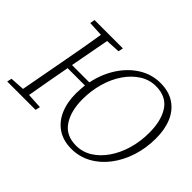

<svg xmlns="http://www.w3.org/2000/svg" viewBox="-137 -952 1230 1230"><g transform="rotate(45 478.5 -336.5)"><path d="M612 -21Q670 -21 719.5 -51.5Q769 -82 806.5 -136Q844 -190 865 -260.5Q886 -331 886 -412Q886 -522 842 -587.5Q798 -653 705 -653Q647 -653 597 -621.5Q547 -590 509.5 -535.5Q472 -481 451.5 -410Q431 -339 431 -261Q431 -154 475.5 -87.5Q520 -21 612 -21ZM605 15Q532 15 480.5 -19Q429 -53 402 -114.5Q375 -176 375 -257Q375 -277 376.5 -296Q378 -315 380 -334H223L219 -312Q206 -244 194 -175Q182 -106 170 -38L274 -32L267 0H10L17 -32L115 -38L175 -362Q188 -430 200 -499Q212 -568 223 -636L121 -641L127 -674H384L377 -641L279 -636L229 -368H386Q405 -460 452 -532.5Q499 -605 566 -646.5Q633 -688 712 -688Q787 -688 838.5 -654Q890 -620 916 -559Q942 -498 942 -417Q942 -327 916.5 -249Q891 -171 845.5 -111.5Q800 -52 738.5 -18.5Q677 15 605 15Z"/></g></svg>

Font: Source Serif 4 SmText Light
Style: Italic
Weight: 300
Italic angle: -12°
Designer: Frank Grießhammer
Foundry: Adobe
Version: Version 4.005;hotconv 1.1.0;makeotfexe 2.6.0